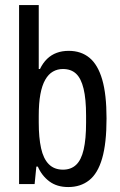

<svg xmlns="http://www.w3.org/2000/svg" viewBox="-20 -744 487 776"><path d="M255.9 12Q209.9 12 179.2 -11.1Q148.5 -34.3 132.9 -70.7H126.9L119.9 0H57.1V-723.5H136.6V-465.2H141.6Q153.6 -490 170.5 -506.2Q187.5 -522.5 209.3 -530.5Q231 -538.5 257.7 -538.5Q307.6 -538.5 341.6 -510.5Q375.6 -482.5 393.1 -422.5Q410.6 -362.5 410.6 -265.5Q410.6 -164.8 392.8 -103.7Q375.1 -42.7 340.3 -15.4Q305.6 12 255.9 12ZM234.6 -58.3Q266.9 -58.3 287.6 -77.8Q308.3 -97.2 318.1 -139.4Q327.9 -181.5 327.9 -247.9V-277.4Q327.9 -343.9 317.8 -385.5Q307.8 -427.1 287.5 -446.1Q267.3 -465.1 234.2 -465.1Q212.3 -465.1 194 -454.7Q175.8 -444.3 162.8 -421.6Q149.8 -398.8 143.2 -362.9Q136.6 -327 136.6 -275.9V-248.8Q136.6 -187.7 146 -145.1Q155.3 -102.5 177.2 -80.4Q199.1 -58.3 234.6 -58.3Z"/></svg>

Font: Archivo SemiBold Condensed
Style: Regular
Weight: 600
Width: 3
Version: Version 2.001